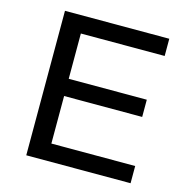

<svg xmlns="http://www.w3.org/2000/svg" viewBox="-104 -805 886 905"><g transform="rotate(15 339.0 -352.5)"><path d="M103 0V-705H612V-621H203V-400H584V-316H203V-84H612V0Z"/></g></svg>

Font: Nunito Sans 10pt SemiExpanded Medium
Style: Regular
Weight: 500
Width: 6
Designer: Vernon Adams
Foundry: Vernon Adams
Version: Version 3.101;gftools[0.9.27]